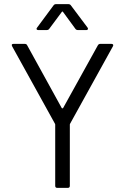

<svg xmlns="http://www.w3.org/2000/svg" viewBox="-20 -913 607 932"><path d="M248 -11V-307Q248 -311 247 -312L39 -688Q37 -692 37 -694Q37 -700 46 -700H100Q109 -700 112 -693L280 -388Q281 -387 283 -387Q285 -387 286 -388L455 -693Q459 -700 467 -700H521Q527 -700 529 -696.5Q531 -693 528 -688L320 -312Q319 -311 319 -307V-11Q319 -1 309 -1H258Q248 -1 248 -11ZM160 -779 240 -887Q244 -893 253 -893H311Q320 -893 324 -887L405 -779Q407 -777 407 -773Q407 -771 405 -769Q403 -767 399 -767H359Q350 -767 346 -773L286 -855Q285 -857 283 -857Q281 -857 280 -855L219 -773Q215 -767 206 -767H166Q160 -767 158 -770.5Q156 -774 160 -779Z"/></svg>

Font: Barlow
Style: Regular
Weight: 400
Designer: Jeremy Tribby
Foundry: Tribby Type
Version: Version 1.408;December 10, 2018;FontCreator 11.5.0.2430 64-b